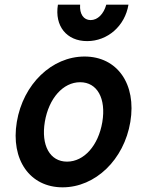

<svg xmlns="http://www.w3.org/2000/svg" viewBox="-20 -792 640 822"><path d="M248 10C388 10 511 -108 538 -270C565 -432 482 -550 342 -550C202 -550 79 -432 52 -270C25 -108 108 10 248 10ZM267 -100C194 -100 155 -169 172 -271C189 -371 250 -440 323 -440C396 -440 435 -371 418 -269C401 -169 340 -100 267 -100ZM323 -772H228C213 -681 265 -616 353 -616C441 -616 515 -681 530 -772H435C424 -732 398 -706 368 -706C338 -706 320 -732 323 -772Z"/></svg>

Font: CommitMono
Style: Bold Italic
Weight: 700
Monospace: yes
Designer: Eigil Nikolajsen
Foundry: Eigil Nikolajsen
Version: Version 1.143